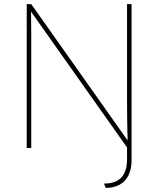

<svg xmlns="http://www.w3.org/2000/svg" viewBox="-20 -720 771 934"><path d="M486 173Q517 173 538.5 164.5Q560 156 573 140.5Q586 125 592 103.5Q598 82 598 56V-19L607 10L115 -686H130Q131 -679 131 -657.5Q131 -636 131.5 -607Q132 -578 132 -549Q132 -520 132 -498.5Q132 -477 132 -470V0H110V-700H132L605 -31H601Q601 -42 600.5 -55.5Q600 -69 599.5 -91Q599 -113 598.5 -149Q598 -185 598 -241V-700H620V60Q620 103 605 133Q590 163 562 178.5Q534 194 494 194Z"/></svg>

Font: Mach Thin
Style: Regular
Weight: 250
Version: Version 1.002